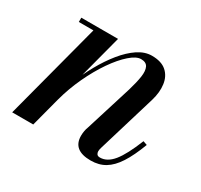

<svg xmlns="http://www.w3.org/2000/svg" viewBox="-109 -609 793 758"><g transform="rotate(30 287.5 -230.0)"><path d="M381 10Q340 10 319.8 -6.5Q299.5 -23 299.5 -56Q299.5 -67 301.5 -78Q303.5 -89 306.5 -96L373 -309.5Q384.5 -348 388.8 -376.5Q393 -405 385.2 -420.8Q377.5 -436.5 354 -436.5Q332.5 -436.5 303.8 -411.2Q275 -386 245.2 -343Q215.5 -300 190 -245.5Q164.5 -191 149 -133H135Q146 -175 164.5 -221.5Q183 -268 207.5 -312Q232 -356 261 -391.8Q290 -427.5 321.2 -448.5Q352.5 -469.5 384.5 -469.5Q428 -469.5 451.2 -449Q474.5 -428.5 479.2 -394.2Q484 -360 472 -319.5L392.5 -55.5Q391 -51 390 -46Q389 -41 389 -37Q389 -29.5 393 -24Q397 -18.5 407 -18.5Q439.5 -18.5 466.8 -52Q494 -85.5 524 -160.5L542.5 -154Q520.5 -95.5 497.2 -59.5Q474 -23.5 446.2 -6.8Q418.5 10 381 10ZM18 0 134 -440.5H67.5V-460H235L114 0Z"/></g></svg>

Font: Bodoni Moda 11pt Medium
Style: Italic
Weight: 500
Italic angle: -13°
Designer: Owen Earl
Foundry: indestructible type
Version: Version 2.004